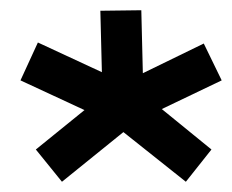

<svg xmlns="http://www.w3.org/2000/svg" viewBox="-20 -654 453 375"><path d="M221 -396 101 -299 50 -362 145 -439 20 -497 54 -571 179 -513 176 -633 256 -634 259 -511 378 -569 413 -497 296 -441 393 -362 343 -299Z"/></svg>

Font: ZCOOL KuaiLe
Style: Regular
Weight: 400
Designer: Lui Bingke
Foundry: ZCOOL
Version: Version 2.000